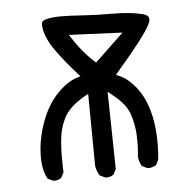

<svg xmlns="http://www.w3.org/2000/svg" viewBox="-43 -562 586 591"><g transform="rotate(-5 250.0 -267.0)"><path d="M350.6 -453.6 261.7 -368.7Q251.5 -377.9 247.1 -382.3Q216.8 -412.6 194.3 -447.8L185.5 -460.9ZM262.2 -13.7Q276.4 -13.7 285.2 -21L293.5 -37.1L289.1 -276.4Q308.6 -260.7 314 -255.9Q345.7 -228 354.5 -200.7Q364.7 -170.4 366.7 -137.7Q367.2 -127 367.2 -109.9Q367.2 -92.8 364.7 -67.4Q366.7 -52.2 374 -39.6L390.1 -31.7Q392.1 -31.2 396 -31.2Q399.9 -31.2 406 -33Q412.1 -34.7 418.5 -38.6L426.3 -55.2Q428.7 -81.5 428.7 -105Q428.7 -175.8 409.2 -227.5Q394 -267.6 365.7 -295.9Q347.7 -314 329.6 -321.3L319.3 -325.7L326.7 -334.5Q412.6 -434.1 431.2 -469.7Q436.5 -480 436.5 -486.6Q436.5 -493.2 433.1 -497.1Q428.2 -502 417 -504.9Q378.9 -514.2 327.1 -514.2Q273.9 -514.2 233.4 -517.1Q192.9 -520 164.6 -520Q136.2 -520 115.7 -513.7Q112.3 -512.2 109.4 -509.8Q106 -506.3 106 -499Q106 -491.7 107.9 -482.4Q115.2 -449.7 141.6 -414.1Q168.5 -377.4 201.7 -340.3L210 -331.1L197.8 -327.1Q168.5 -317.9 137.7 -286.1Q106.9 -254.4 87.9 -204.1Q66.9 -147.9 66.9 -93.8Q66.9 -51.8 82 -25.9L98.1 -18.1Q100.1 -17.6 104 -17.6Q107.9 -17.6 113.5 -19.3Q119.1 -21 124 -24.9L132.3 -41Q131.3 -63 131.3 -87.6Q131.3 -112.3 133.3 -135.3Q136.2 -175.3 152.8 -208Q169.4 -241.2 216.8 -268.1L229 -274.9L231 -53.2Q232.9 -37.1 242.2 -22L258.3 -14.2Q260.3 -13.7 262.2 -13.7Z"/></g></svg>

Font: NaikaiFont
Style: Light
Weight: 300
Version: Version 1.89